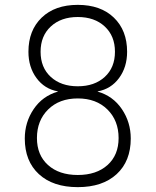

<svg xmlns="http://www.w3.org/2000/svg" viewBox="-20 -760 640 790"><path d="M82 -190Q82 -257 118.5 -311Q155 -365 218 -383V-384Q163 -394 130 -439Q97 -484 97 -547Q97 -635 151.5 -687.5Q206 -740 300 -740Q394 -740 448.5 -687.5Q503 -635 503 -547Q503 -484 470 -439Q437 -394 382 -384V-383Q445 -365 481.5 -311Q518 -257 518 -190Q518 -97 460 -43.5Q402 10 300 10Q198 10 140 -43.5Q82 -97 82 -190ZM453 -547Q453 -612 411 -651Q369 -690 300 -690Q231 -690 189 -651Q147 -612 147 -547Q147 -482 189 -443.5Q231 -405 300 -405Q369 -405 411 -443.5Q453 -482 453 -547ZM468 -192Q468 -264 422 -309.5Q376 -355 300 -355Q224 -355 178 -309.5Q132 -264 132 -192Q132 -122 177.5 -81Q223 -40 300 -40Q377 -40 422.5 -81Q468 -122 468 -192Z"/></svg>

Font: JetBrains Mono Extra Light
Style: Regular
Weight: 200
Monospace: yes
Designer: Philipp Nurullin, Konstantin Bulenkov
Foundry: JetBrains
Version: 2.002